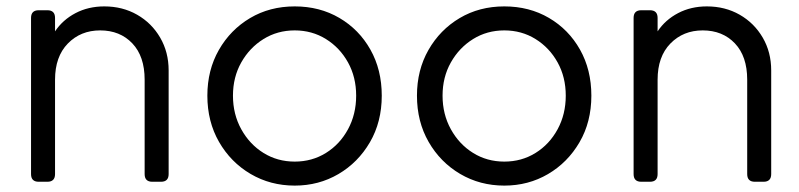

<svg xmlns="http://www.w3.org/2000/svg" viewBox="-20 -568 2496 600"><path d="M101 0Q77 0 77 -24V-512Q77 -536 101 -536H128Q152 -536 152 -512V-470Q176 -506 216 -527Q256 -548 306 -548Q363 -548 408.5 -522Q454 -496 480.5 -450.5Q507 -405 507 -348V-24Q507 0 483 0H456Q432 0 432 -24V-319Q432 -392 393.5 -432.5Q355 -473 293 -473Q232 -473 192 -432Q152 -391 152 -319V-24Q152 0 128 0Z M901 12Q825 12 763 -24.5Q701 -61 664.5 -124.5Q628 -188 628 -269Q628 -349 664 -412Q700 -475 761.5 -511.5Q823 -548 901 -548Q979 -548 1040.5 -512Q1102 -476 1137.5 -413Q1173 -350 1173 -269Q1173 -187 1136 -123.5Q1099 -60 1037.5 -24Q976 12 901 12ZM901 -63Q955 -63 998.5 -90Q1042 -117 1067.5 -164Q1093 -211 1093 -269Q1093 -327 1067.5 -373Q1042 -419 998.5 -446Q955 -473 901 -473Q847 -473 803.5 -446Q760 -419 734 -373Q708 -327 708 -269Q708 -211 734 -164Q760 -117 803.5 -90Q847 -63 901 -63Z M1556 12Q1480 12 1418 -24.5Q1356 -61 1319.5 -124.5Q1283 -188 1283 -269Q1283 -349 1319 -412Q1355 -475 1416.5 -511.5Q1478 -548 1556 -548Q1634 -548 1695.5 -512Q1757 -476 1792.5 -413Q1828 -350 1828 -269Q1828 -187 1791 -123.5Q1754 -60 1692.5 -24Q1631 12 1556 12ZM1556 -63Q1610 -63 1653.5 -90Q1697 -117 1722.5 -164Q1748 -211 1748 -269Q1748 -327 1722.5 -373Q1697 -419 1653.5 -446Q1610 -473 1556 -473Q1502 -473 1458.5 -446Q1415 -419 1389 -373Q1363 -327 1363 -269Q1363 -211 1389 -164Q1415 -117 1458.5 -90Q1502 -63 1556 -63Z M1984 0Q1960 0 1960 -24V-512Q1960 -536 1984 -536H2011Q2035 -536 2035 -512V-470Q2059 -506 2099 -527Q2139 -548 2189 -548Q2246 -548 2291.5 -522Q2337 -496 2363.5 -450.5Q2390 -405 2390 -348V-24Q2390 0 2366 0H2339Q2315 0 2315 -24V-319Q2315 -392 2276.5 -432.5Q2238 -473 2176 -473Q2115 -473 2075 -432Q2035 -391 2035 -319V-24Q2035 0 2011 0Z"/></svg>

Font: Pitagon Sans Text
Style: Regular
Weight: 400
Designer: Travis Tran
Foundry: Pitagon
Version: Version 1.001; ttfautohint (v1.8.4.7-5d5b);gftools[0.9.26]